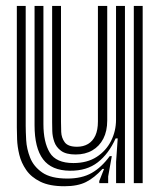

<svg xmlns="http://www.w3.org/2000/svg" viewBox="-20 -620 544 650"><path d="M198 10.5Q147.8 10.5 116.6 -4.9Q85.5 -20.2 68.8 -44.5Q52 -68.8 45.4 -96.1Q38.8 -123.5 37.9 -148.1Q37 -172.8 37 -188.2V-600H67V-194.2Q67 -175.8 68.6 -146Q70.2 -116.2 82 -86.2Q93.8 -56.2 123.1 -35.9Q152.5 -15.5 208 -15.5Q257.2 -15.5 290.5 -34.5Q323.8 -53.5 351.5 -91.5H358.5L346.2 -22.5V0H316.2L316 -7L332.2 -48H326.8Q299.5 -18 271.2 -3.8Q243 10.5 198 10.5ZM433 0V-600H463V0ZM236 -97Q203.5 -97 186.8 -109.4Q170 -121.8 163.8 -139.9Q157.5 -158 157 -176.2Q156.5 -194.5 156.5 -206.2V-600H186.5V-208Q186.5 -193.5 187.2 -173.5Q188 -153.5 199.1 -138.4Q210.2 -123.2 240.8 -123.2Q262.2 -123.2 278.1 -132.6Q294 -142 302.8 -161Q311.5 -180 311.5 -208.8V-600H343V-212Q343 -176.2 329.8 -150.5Q316.5 -124.8 292.5 -110.9Q268.5 -97 236 -97ZM217 -42Q154.5 -42.5 125.8 -80.8Q97 -119 97 -196.2V-600H127V-200.2Q127 -138.8 148.4 -103.4Q169.8 -68 228.5 -68Q274.8 -68 306.9 -88.6Q339 -109.2 355.9 -142.8Q372.8 -176.2 372.8 -214.8V-600H403V0H373V-72L378.5 -151.5H371.5Q348 -99.2 310.9 -70.4Q273.8 -41.5 217 -42Z"/></svg>

Font: Big Shoulders Inline Display Thin Black
Style: Regular
Weight: 900
Version: Version 2.002